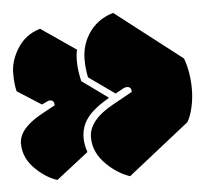

<svg xmlns="http://www.w3.org/2000/svg" viewBox="-45 -641 699 647"><g transform="rotate(-5 305.0 -317.5)"><path d="M384.8 -340.8Q399.9 -340.8 399.9 -323.2L331.5 -285.2Q249.5 -239.7 249.5 -182.1Q249.5 -129.4 293.5 -87.9Q328.1 -54.7 369.6 -40.5L577.6 -205.1Q588.9 -223.6 595.7 -253.9Q602.5 -284.2 602.5 -314.9Q602.5 -372.6 585 -419.9L360.4 -593.8Q304.2 -577.1 274.9 -530.3Q251 -492.2 251 -445.8Q251 -413.1 257.3 -384.8L345.2 -322.3L364.7 -333Q377 -340.8 384.8 -340.8ZM30.3 -499Q7.3 -460 7.3 -420.4Q7.3 -380.9 13.7 -358.9L94.7 -307.1L112.3 -315.4Q117.2 -318.4 122.6 -318.4Q137.2 -318.4 137.2 -300.8L88.9 -274.4Q12.7 -231.9 12.7 -181.9Q12.7 -131.8 53.7 -93.3Q87.4 -61 124.5 -49.3L233.4 -134.3Q224.6 -159.2 224.6 -182.1Q224.6 -219.7 246.3 -249.3Q268.1 -278.8 321.8 -310.1L233.4 -374Q224.6 -412.1 224.6 -440.9Q224.6 -469.7 229 -480.5L110.4 -562Q57.6 -546.4 30.3 -499Z"/></g></svg>

Font: Friends & Family
Style: Regular
Weight: 400
Designer: Sarang Kulkarni, Maithili Shingre, Noopur Datye
Foundry: Ek Type
Version: Version 1.000;hotconv 1.0.117;makeotfexe 2.5.65602